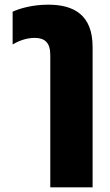

<svg xmlns="http://www.w3.org/2000/svg" viewBox="-20 -583 472 821"><path d="M195 218H376V-382C376 -521 294 -563 186 -563C117 -563 62 -546 34 -533V-393C58 -407 91 -421 128 -421C172 -421 195 -400 195 -348Z"/></svg>

Font: Noto Sans Thai SemCond Blk
Style: Regular
Weight: 900
Width: 4
Designer: Monotype Design Team
Foundry: Monotype Imaging Inc.
Version: Version 2.002